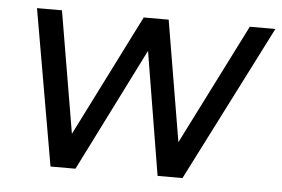

<svg xmlns="http://www.w3.org/2000/svg" viewBox="-42 -556 901 613"><g transform="rotate(5 408.5 -250.0)"><path d="M140 0 53 -500H133L199 -110L395 -500H475L540 -113L735 -500H817L563 0H483V-1L418 -395L220 0Z"/></g></svg>

Font: Figtree
Style: Italic
Weight: 400
Italic angle: -9.5°
Foundry: Erik Kennedy
Version: Version 2.001; ttfautohint (v1.8.4.7-5d5b);gftools[0.9.27]